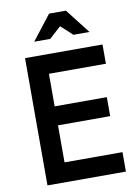

<svg xmlns="http://www.w3.org/2000/svg" viewBox="-101 -1015 769 1080"><g transform="rotate(-10 283.0 -475.0)"><path d="M80.5 0V-727H523V-617H197.5V-431H495.5V-322.5H197.5V-111H528.5V0ZM147.5 -809 257 -950H353.5L463 -809H371.5L305.5 -869.5L239 -809Z"/></g></svg>

Font: Spline Sans Medium
Style: Regular
Weight: 500
Designer: Eben Sorkin, Mirko Velimirovic
Foundry: Sorkin Type
Version: Version 1.000; ttfautohint (v1.8.3)